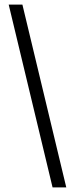

<svg xmlns="http://www.w3.org/2000/svg" viewBox="-20 -767 312 840"><path d="M210 53 18 -747H78L270 53Z"/></svg>

Font: Muli Light
Style: Italic
Weight: 300
Italic angle: -4.541°
Designer: Vernon Adams
Foundry: Vernon Adams
Version: Version 2.100; ttfautohint (v1.8.1.43-b0c9)